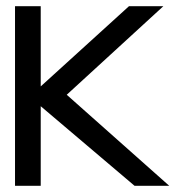

<svg xmlns="http://www.w3.org/2000/svg" viewBox="-20 -600 595 620"><path d="M195.5 -294 507.5 -580H396.5L111.5 -321V-580H28.5V0H111.5V-257L414.5 0H526.5Z"/></svg>

Font: Charger
Style: Bd
Weight: 400
Designer: Jasper
Foundry: Cannot Into Space Fonts
Version: Version 0.98